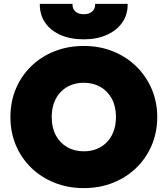

<svg xmlns="http://www.w3.org/2000/svg" viewBox="-20 -951 861 986"><path d="M410.5 15Q328.5 15 259.5 -12.8Q190.5 -40.5 139.8 -90Q89 -139.5 61.2 -206Q33.5 -272.5 33.5 -350Q33.5 -428 61.2 -494.5Q89 -561 139.8 -610.5Q190.5 -660 259.5 -687.5Q328.5 -715 410.5 -715Q492.5 -715 561.2 -687Q630 -659 680.8 -609Q731.5 -559 759.5 -492.8Q787.5 -426.5 787.5 -350Q787.5 -272.5 759.5 -206Q731.5 -139.5 680.8 -90Q630 -40.5 561.2 -12.8Q492.5 15 410.5 15ZM410.5 -174Q447 -174 477.2 -186.2Q507.5 -198.5 529.5 -221.5Q551.5 -244.5 563.5 -277Q575.5 -309.5 575.5 -350Q575.5 -404 554.5 -443.5Q533.5 -483 496.2 -504.5Q459 -526 410.5 -526Q374 -526 343.8 -513.8Q313.5 -501.5 291.5 -478.5Q269.5 -455.5 257.5 -423Q245.5 -390.5 245.5 -350Q245.5 -296 266.5 -256.5Q287.5 -217 324.8 -195.5Q362 -174 410.5 -174ZM410.5 -749Q341.5 -749 290.2 -771.8Q239 -794.5 211.2 -835.5Q183.5 -876.5 184.5 -931H352.5Q351 -907 366.5 -892.5Q382 -878 410.5 -878Q438.5 -878 454.2 -892.5Q470 -907 468.5 -931H635.5Q636.5 -876.5 608 -835.5Q579.5 -794.5 528.2 -771.8Q477 -749 410.5 -749Z"/></svg>

Font: Geologica Black
Style: Regular
Weight: 900
Designer: Sindre Bremnes, Frode Helland
Foundry: Monokrom Skriftforlag AS
Version: Version 1.010;gftools[0.9.28]